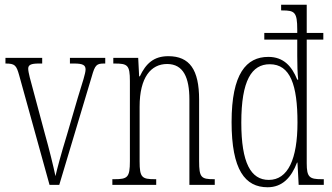

<svg xmlns="http://www.w3.org/2000/svg" viewBox="-20 -780 1400 810"><path d="M61 -462 189 0H230L367 -457C381 -507 388 -512 420 -512H424V-536H275V-512H293C330 -512 341 -505 341 -487C341 -471 329 -435 308 -367L263 -213C236 -125 220 -64 214 -37C206 -76 186 -157 170 -213L118 -407C110 -436 99 -475 99 -490C99 -506 110 -512 144 -512H158V-536H3V-512C43 -512 49 -505 61 -462Z M454 0H639V-24H633C579 -24 569 -31 569 -99V-330C569 -454 617 -510 685 -510C754 -510 779 -452 779 -360V0H886V-24H882C829 -24 820 -31 820 -100V-360C820 -486 780 -543 690 -543C628 -543 595 -511 570 -458H567L563 -536H458V-512H463C518 -512 528 -506 528 -438V-100C528 -31 518 -24 462 -24H454Z M1109 10C1171 10 1209 -31 1233 -94H1235L1240 0H1346V-24H1337C1286 -24 1274 -32 1274 -91V-613H1344V-641H1274V-760H1166V-736H1171C1223 -736 1234 -729 1234 -655V-641H1095V-613H1234V-544C1234 -510 1235 -469 1238 -444H1234C1211 -501 1176 -540 1112 -540C1019 -540 957 -469 957 -265C957 -63 1014 10 1109 10ZM1114 -21C1038 -21 998 -93 998 -263C998 -441 1042 -509 1118 -509C1205 -509 1235 -421 1235 -263C1235 -109 1195 -21 1114 -21Z"/></svg>

Font: Noto Serif Thai ExtraCondensed ExtraLight
Style: Regular
Weight: 200
Width: 2
Designer: Monotype Design Team
Foundry: Monotype Imaging Inc.
Version: Version 2.002